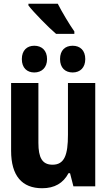

<svg xmlns="http://www.w3.org/2000/svg" viewBox="-20 -990 570 1020"><path d="M278 -810H375V-823C352 -855 308 -928 287 -970H131V-961C159 -924 240 -842 278 -810ZM366 -605C406 -605 433 -631 433 -676C433 -722 406 -747 366 -747C326 -747 299 -723 299 -676C299 -630 326 -605 366 -605ZM162 -605C202 -605 230 -631 230 -676C230 -722 202 -747 162 -747C124 -747 96 -723 96 -676C96 -629 124 -605 162 -605ZM204 10C270 10 316 -17 344 -70H352L370 0H486V-549H341V-274C341 -168 323 -115 259 -115C204 -115 184 -153 184 -231V-549H39V-189C39 -56 97 10 204 10Z"/></svg>

Font: Noto Sans Mono Condensed ExtraBold
Style: Regular
Weight: 800
Width: 3
Designer: Monotype Design Team
Foundry: Monotype Imaging Inc.
Version: Version 2.014